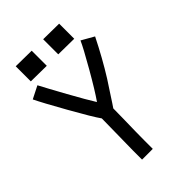

<svg xmlns="http://www.w3.org/2000/svg" viewBox="-235 -890 988 988"><g transform="rotate(-45 259.0 -396.5)"><path d="M74.7 -796.4 189.5 -794.9V-685.1L74.7 -686.5ZM272.9 -794.9 387.7 -793.5V-683.6L272.9 -685.1ZM194.8 2.9V-65.9Q194.8 -85.9 196.5 -174.3Q198.2 -262.7 198.2 -293.5Q171.4 -331.1 104.5 -450Q37.6 -568.8 16.1 -613.8L84.5 -648.4Q107.4 -604.5 159.9 -509.5Q212.4 -414.6 240.2 -370.6Q273.9 -418.5 331.5 -519Q389.2 -619.6 404.3 -654.8L472.2 -616.2Q418.5 -508.8 362.3 -418.9Q344.7 -392.6 324.5 -361.1Q304.2 -329.6 292.2 -311.5Q280.3 -293.5 276.4 -288.1Q276.4 -276.9 275.9 -252.9Q275.4 -229 275.4 -215.3Q272.9 -107.9 272.9 -61V2.9Z"/></g></svg>

Font: FantasqueSansM Nerd Font
Style: Regular
Weight: 400
Monospace: yes
Designer: Jany Belluz
Version: Version 1.8.0 ; ttfautohint (v1.8.2);Nerd Fonts 3.4.0